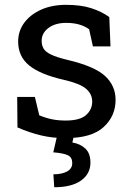

<svg xmlns="http://www.w3.org/2000/svg" viewBox="-20 -558 539 790"><path d="M250 10.3Q196.8 10.3 150.4 -0.5Q104 -11.2 51.8 -33.7L50.8 -159.2H123.5L141.6 -83.5Q168.9 -72.3 194.6 -67.1Q220.2 -62 250 -62Q308.6 -62 334 -84.5Q359.4 -106.9 359.4 -140.1Q359.4 -171.4 333.7 -193.1Q308.1 -214.8 240.7 -230Q145 -252 99.9 -288.8Q54.7 -325.7 54.7 -387.2Q54.7 -430.2 79.6 -464.1Q104.5 -498 148.9 -518.1Q193.4 -538.1 252.4 -538.1Q312.5 -538.1 355.2 -524.4Q397.9 -510.7 429.7 -487.8L434.6 -367.2H362.3L346.7 -437.5Q329.6 -450.2 306.2 -457Q282.7 -463.9 252.4 -463.9Q207.5 -463.9 179.4 -442.9Q151.4 -421.9 151.4 -390.1Q151.4 -371.6 159.4 -357.9Q167.5 -344.2 190.4 -333.3Q213.4 -322.3 257.8 -311.5Q368.2 -285.6 411.9 -245.6Q455.6 -205.6 455.6 -147Q455.6 -80.1 406 -34.9Q356.4 10.3 250 10.3ZM203.1 212.4 199.7 159.2Q234.9 159.2 256.1 147.5Q277.3 135.7 277.3 112.8Q277.3 89.8 259.8 81.1Q242.2 72.3 199.2 68.8L218.8 -15.6H287.6L277.8 28.3Q310.1 33.7 331.1 53.2Q352.1 72.8 352.1 111.3Q352.1 157.2 313.5 184.8Q274.9 212.4 203.1 212.4Z"/></svg>

Font: Roboto Slab LO
Style: Regular
Weight: 400
Designer: Google
Version: Version 2.000